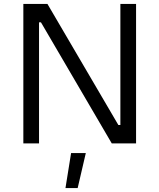

<svg xmlns="http://www.w3.org/2000/svg" viewBox="-20 -723 804 968"><path d="M543.5 0H666V-703.1H586.9V-92.8H576.7L219.2 -703.1H97.7V0H176.8V-610.4H186.5ZM310.1 225.1H371.6L412.6 48.8H338.4Z"/></svg>

Font: Faust Sans
Style: Regular
Weight: 400
Designer: Andreas Faust
Version: Version 1.003;Glyphs 3.1.2 (3151)